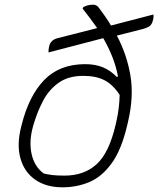

<svg xmlns="http://www.w3.org/2000/svg" viewBox="-20 -790 676 820"><path d="M344 -516Q387 -516 419.5 -502.5Q452 -489 478 -462L484 -463Q476 -506 460 -546.5Q444 -587 421 -627L187 -566Q187 -580 190 -593Q197 -620 226 -627L395 -670Q381 -690 365.5 -711Q350 -732 333 -753L335 -759Q343 -764 354 -767Q365 -770 378 -770Q393 -770 403 -756Q417 -737 430 -718.5Q443 -700 454 -681L635 -728Q637 -716 633 -703Q629 -686 619 -678.5Q609 -671 586 -665L479 -638Q522 -557 537 -467.5Q552 -378 527 -271L524 -258Q499 -150 456.5 -92Q414 -34 360.5 -12Q307 10 247 10Q177 10 130.5 -22.5Q84 -55 67.5 -113Q51 -171 70 -247L72 -255Q103 -380 168.5 -448Q234 -516 344 -516ZM167 -49Q183 -45 202.5 -42.5Q222 -40 256 -40Q339 -40 392.5 -88.5Q446 -137 474 -258L477 -271Q490 -329 491 -385Q462 -429 426 -447.5Q390 -466 336 -466Q272 -466 230.5 -436.5Q189 -407 164 -359.5Q139 -312 123 -257L121 -250Q103 -186 115 -132Q127 -78 167 -49Z"/></svg>

Font: Recursive Sn Csl St Lt
Style: Italic
Weight: 300
Italic angle: -15°
Version: Version 1.079;hotconv 1.0.112;makeotfexe 2.5.65598; ttfautoh